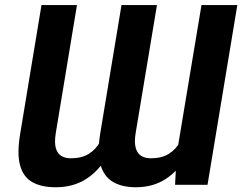

<svg xmlns="http://www.w3.org/2000/svg" viewBox="-20 -748 980 777"><path d="M694.8 -123.5 795.4 -727.5H940.4L819.8 0H688.5ZM732.4 -246.1 779.8 -247.1Q767.6 -173.3 734.9 -115.2Q702.1 -57.1 650.6 -23.7Q599.1 9.8 529.8 9.8Q475.1 9.8 438.2 -11.2Q401.4 -32.2 387 -80.3Q372.6 -128.4 385.7 -208.5L471.7 -727.5H615.2L528.8 -208.5Q522.9 -171.9 529.3 -149.4Q535.6 -127 551.5 -117.2Q567.4 -107.4 590.3 -107.4Q634.3 -107.4 663.3 -125.5Q692.4 -143.6 709.2 -175Q726.1 -206.5 732.4 -246.1ZM409.2 -246.1 457.5 -247.1Q445.3 -172.4 412.6 -114.3Q379.9 -56.2 327.9 -23.2Q275.9 9.8 205.6 9.8Q146.5 9.8 109.9 -11.5Q73.2 -32.7 60.8 -80.6Q48.3 -128.4 62 -208.5L147.9 -727.5H291.5L205.6 -208.5Q199.7 -171.4 205.8 -149.2Q211.9 -127 227.8 -117.2Q243.7 -107.4 266.1 -107.4Q310.1 -107.4 339.1 -125.2Q368.2 -143.1 385.3 -174.6Q402.3 -206.1 409.2 -246.1Z"/></svg>

Font: Inter 24pt
Style: Bold Italic
Weight: 700
Italic angle: -9.3988°
Version: Version 4.001;git-66647c0bb